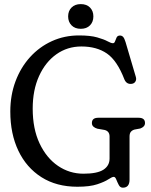

<svg xmlns="http://www.w3.org/2000/svg" viewBox="-20 -878 717 913"><path d="M596 -24Q596 14.5 564 14.5Q551.5 14.5 544.8 1.5Q538 -11.5 533 -24.2Q528 -37 521 -37Q513 -37 495.2 -25.2Q477.5 -13.5 442.5 -1.8Q407.5 10 348 10Q248.5 10 177 -35.5Q105.5 -81 67.2 -161.5Q29 -242 29 -347.5Q29 -425.5 53.8 -491.5Q78.5 -557.5 123 -606.5Q167.5 -655.5 227 -682.5Q286.5 -709.5 355.5 -709.5Q410 -709.5 442.2 -700.2Q474.5 -691 491.2 -681.8Q508 -672.5 517 -672.5Q524 -672.5 527 -681.5Q530 -690.5 534.5 -699.8Q539 -709 550.5 -709Q559.5 -709 565.5 -702.5Q571.5 -696 577 -678L626 -512Q629.5 -500 624.2 -490.8Q619 -481.5 607.5 -479.5Q582 -475.5 571.5 -500.5Q537 -590 488.5 -623.5Q440 -657 367 -657Q300.5 -657 248.2 -620Q196 -583 165.8 -516.5Q135.5 -450 135.5 -361.5Q135.5 -265.5 168.2 -196Q201 -126.5 255.8 -89.2Q310.5 -52 377 -52Q442.5 -52 471.8 -71Q501 -90 501 -124V-229Q501 -254 477.5 -260L443 -266Q431 -269.5 424 -276Q417 -282.5 417 -293Q417 -318 447 -318H639.5Q669.5 -318 669.5 -293Q669.5 -275 647 -267L620 -262Q609 -259 602.5 -251.5Q596 -244 596 -229ZM364 -741Q336.5 -741 320.2 -757.5Q304 -774 304 -800Q304 -826 320.2 -842.2Q336.5 -858.5 364 -858.5Q392 -858.5 408 -842.2Q424 -826 424 -800Q424 -774 408 -757.5Q392 -741 364 -741Z"/></svg>

Font: Fraunces 144pt SuperSoft
Style: Regular
Weight: 400
Version: Version 1.000;[b76b70a41]